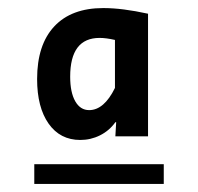

<svg xmlns="http://www.w3.org/2000/svg" viewBox="-20 -728 491 476"><path d="M179 -381Q129 -381 100.5 -421.5Q72 -462 72 -532Q72 -617 114.5 -662.5Q157 -708 236 -708Q260 -708 287.5 -704.5Q315 -701 347 -694V-390H266L268 -425H266Q251 -404 228 -392.5Q205 -381 179 -381ZM201 -455Q238 -455 265 -510V-629Q243 -634 227 -634Q154 -634 154 -538Q154 -499 166.5 -477Q179 -455 201 -455ZM65 -272V-321H386V-272Z"/></svg>

Font: Secular One
Style: Regular
Weight: 400
Designer: Michal Sahar
Foundry: Hagilda
Version: Version 1.002; ttfautohint (v1.8.4.7-5d5b);gftools[0.9.29]